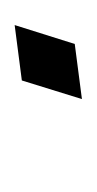

<svg xmlns="http://www.w3.org/2000/svg" viewBox="45 -177 132 262"><g transform="rotate(90 111.0 -46.0)"><path d="M115.2 -91.8 40 -82 14.2 0 89.8 -9.8Z"/></g></svg>

Font: Comic Neue Angular
Style: Italic
Weight: 400
Italic angle: -12°
Designer: Craig Rozynski
Foundry: Craig Rozynski
Version: Version 2.003